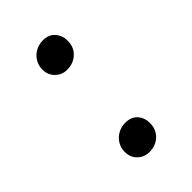

<svg xmlns="http://www.w3.org/2000/svg" viewBox="-172 -598 673 673"><g transform="rotate(-45 165.0 -261.0)"><path d="M97.5 -460Q97.5 -480 107.5 -496.5Q117.5 -513 134.5 -522.2Q151.5 -531.5 170.5 -531.5Q200 -531.5 216 -513.2Q232 -495 232 -469Q232 -437.5 211 -417.8Q190 -398 159 -398Q133.5 -398 115.5 -415.5Q97.5 -433 97.5 -460ZM97.5 -52Q97.5 -72 107.5 -88.2Q117.5 -104.5 134.5 -113.8Q151.5 -123 170.5 -123Q200.5 -123 216.2 -105Q232 -87 232 -61Q232 -40 222.2 -23.8Q212.5 -7.5 196 1.2Q179.5 10 159.5 10Q133.5 10 115.5 -7.2Q97.5 -24.5 97.5 -52Z"/></g></svg>

Font: Merriweather 12pt
Style: Regular
Weight: 400
Designer: Eben Sorkin
Foundry: Eben Sorkin
Version: Version 2.100